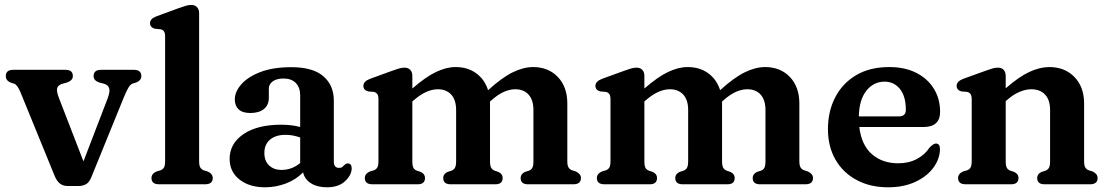

<svg xmlns="http://www.w3.org/2000/svg" viewBox="-20 -764 4598 796"><path d="M307.5 7H258.5Q224.5 7 207.5 -32.5L65.5 -380Q52 -412.5 39 -417L24 -421.5Q4 -430.5 4 -448.5Q4 -474.5 35 -474.5H252.5Q282 -474.5 282 -448.5Q282 -430.5 258 -422L241.5 -417.5Q220.5 -412 217 -398.5Q213.5 -385 225 -356L326 -95L426.5 -356.5Q437 -384.5 432.5 -398.5Q428 -412.5 409 -417.5L391.5 -422Q368 -430 368 -448.5Q368 -474.5 399 -474.5H535Q566 -474.5 566 -448.5Q566 -431 545 -422L530 -417.5Q521.5 -414.5 513.8 -402.8Q506 -391 494 -362L358.5 -29Q350 -8 336.8 -0.5Q323.5 7 307.5 7Z M805.5 -709.5V-95.5Q805.5 -77.5 810.5 -69.5Q815.5 -61.5 824.5 -58L841 -53Q862 -43.5 862 -26Q862 0 830.5 0H639.5Q608 0 608 -26Q608 -43.5 628.5 -53L645.5 -58Q655 -61.5 659.8 -69.5Q664.5 -77.5 664.5 -95.5V-612Q664.5 -627.5 659.8 -634Q655 -640.5 646 -642.5L621.5 -645Q602 -651 602 -668Q602 -686.5 629 -696.5L717.5 -729Q737 -736 749.5 -739.8Q762 -743.5 772.5 -743.5Q788.5 -743.5 797 -734.2Q805.5 -725 805.5 -709.5Z M932 -105.5Q932 -168.5 989.2 -207.8Q1046.5 -247 1146 -247Q1189 -247 1224.5 -237.5V-368Q1224.5 -401.5 1206.2 -420Q1188 -438.5 1155.5 -438.5Q1126.5 -438.5 1110.5 -426.5Q1094.5 -414.5 1094.5 -397V-358.5Q1094.5 -328.5 1074.2 -312Q1054 -295.5 1017.5 -295.5Q985.5 -295.5 969.5 -310.5Q953.5 -325.5 953.5 -351.5Q953.5 -383.5 980.2 -414.2Q1007 -445 1059.2 -465.2Q1111.5 -485.5 1188 -485.5Q1277 -485.5 1320.5 -448Q1364 -410.5 1364 -346.5V-93.5Q1364 -68 1385.5 -68Q1394.5 -68 1399.2 -71.8Q1404 -75.5 1407.5 -79.5Q1410.5 -82 1413.5 -84.2Q1416.5 -86.5 1421 -86.5Q1438 -86.5 1438 -66Q1438 -39 1411 -13.2Q1384 12.5 1335.5 12.5Q1296 12.5 1269.5 -4Q1243 -20.5 1236.5 -49.5Q1207.5 -19.5 1165.8 -3.5Q1124 12.5 1079 12.5Q1013.5 12.5 972.8 -19.8Q932 -52 932 -105.5ZM1076 -130.5Q1076 -96 1096 -77.8Q1116 -59.5 1146.5 -59.5Q1190 -59.5 1224.5 -88V-194Q1210.5 -199 1195.5 -202Q1180.5 -205 1163.5 -205Q1123 -205 1099.5 -185Q1076 -165 1076 -130.5Z M1689.5 -449.5V-397Q1744.5 -445 1787.5 -465.5Q1830.5 -486 1869 -486Q1919 -486 1954.2 -460.2Q1989.5 -434.5 2003.5 -390Q2060.5 -442 2105.2 -464Q2150 -486 2190 -486Q2253.5 -486 2292.8 -444.8Q2332 -403.5 2332 -335V-96Q2332 -78 2337 -69.8Q2342 -61.5 2352 -58L2367.5 -53Q2388.5 -43 2388.5 -26Q2388.5 0 2357 0H2168.5Q2138.5 0 2138.5 -26.5Q2138.5 -42.5 2156 -51L2173 -56.5Q2182.5 -60 2187 -68.5Q2191.5 -77 2191.5 -96V-307.5Q2191.5 -350 2171.2 -372Q2151 -394 2116 -394Q2093.5 -394 2068.2 -382.8Q2043 -371.5 2016 -347L2011.5 -343Q2011.5 -339 2011.5 -335V-96Q2011.5 -77 2016.2 -68.8Q2021 -60.5 2030.5 -56.5L2046.5 -51Q2064 -42.5 2064 -26.5Q2064 0 2034 0H1848Q1817.5 0 1817.5 -26.5Q1817.5 -42.5 1835 -51L1852 -56.5Q1861.5 -60 1866.2 -68.5Q1871 -77 1871 -96V-307.5Q1871 -350 1850.5 -372Q1830 -394 1795 -394Q1772.5 -394 1747.5 -383Q1722.5 -372 1695.5 -348.5L1689.5 -343.5V-95.5Q1689.5 -76.5 1694 -68.2Q1698.5 -60 1708.5 -56.5L1724.5 -51Q1742 -42.5 1742 -26.5Q1742 0 1712 0H1524Q1492.5 0 1492.5 -26Q1492.5 -43.5 1513 -53L1530 -58Q1539.5 -61.5 1544.2 -69.5Q1549 -77.5 1549 -95.5V-352Q1549 -367.5 1544.2 -374Q1539.5 -380.5 1530.5 -383L1506 -385Q1486.5 -391 1486.5 -408Q1486.5 -426.5 1513.5 -437L1601.5 -469Q1620.5 -476 1633 -479.8Q1645.5 -483.5 1657 -483.5Q1672.5 -483.5 1681 -474.2Q1689.5 -465 1689.5 -449.5Z M2651.5 -449.5V-397Q2706.5 -445 2749.5 -465.5Q2792.5 -486 2831 -486Q2881 -486 2916.2 -460.2Q2951.5 -434.5 2965.5 -390Q3022.5 -442 3067.2 -464Q3112 -486 3152 -486Q3215.5 -486 3254.8 -444.8Q3294 -403.5 3294 -335V-96Q3294 -78 3299 -69.8Q3304 -61.5 3314 -58L3329.5 -53Q3350.5 -43 3350.5 -26Q3350.5 0 3319 0H3130.5Q3100.5 0 3100.5 -26.5Q3100.5 -42.5 3118 -51L3135 -56.5Q3144.5 -60 3149 -68.5Q3153.5 -77 3153.5 -96V-307.5Q3153.5 -350 3133.2 -372Q3113 -394 3078 -394Q3055.5 -394 3030.2 -382.8Q3005 -371.5 2978 -347L2973.5 -343Q2973.5 -339 2973.5 -335V-96Q2973.5 -77 2978.2 -68.8Q2983 -60.5 2992.5 -56.5L3008.5 -51Q3026 -42.5 3026 -26.5Q3026 0 2996 0H2810Q2779.5 0 2779.5 -26.5Q2779.5 -42.5 2797 -51L2814 -56.5Q2823.5 -60 2828.2 -68.5Q2833 -77 2833 -96V-307.5Q2833 -350 2812.5 -372Q2792 -394 2757 -394Q2734.5 -394 2709.5 -383Q2684.5 -372 2657.5 -348.5L2651.5 -343.5V-95.5Q2651.5 -76.5 2656 -68.2Q2660.5 -60 2670.5 -56.5L2686.5 -51Q2704 -42.5 2704 -26.5Q2704 0 2674 0H2486Q2454.5 0 2454.5 -26Q2454.5 -43.5 2475 -53L2492 -58Q2501.5 -61.5 2506.2 -69.5Q2511 -77.5 2511 -95.5V-352Q2511 -367.5 2506.2 -374Q2501.5 -380.5 2492.5 -383L2468 -385Q2448.5 -391 2448.5 -408Q2448.5 -426.5 2475.5 -437L2563.5 -469Q2582.5 -476 2595 -479.8Q2607.5 -483.5 2619 -483.5Q2634.5 -483.5 2643 -474.2Q2651.5 -465 2651.5 -449.5Z M3877.5 -300.5Q3877.5 -237.5 3809 -237.5H3542.5Q3551.5 -162.5 3594.8 -124.8Q3638 -87 3704 -87Q3748 -87 3781.5 -105Q3815 -123 3833.5 -152Q3850.5 -169.5 3860.5 -169Q3877.5 -168.5 3877 -144Q3875.5 -102.5 3848.2 -66.8Q3821 -31 3773 -9.2Q3725 12.5 3662 12.5Q3587.5 12.5 3531.2 -17.8Q3475 -48 3443.8 -102.2Q3412.5 -156.5 3412.5 -228.5Q3412.5 -303 3443 -361.2Q3473.5 -419.5 3530.2 -452.8Q3587 -486 3666.5 -486Q3731.5 -486 3778.8 -462Q3826 -438 3851.8 -396Q3877.5 -354 3877.5 -300.5ZM3647.5 -425.5Q3601.5 -425.5 3571.8 -387.8Q3542 -350 3540.5 -281.5H3706.5Q3735.5 -281.5 3735.5 -308.5Q3735.5 -364.5 3711 -395Q3686.5 -425.5 3647.5 -425.5Z M4149.5 -449.5V-398Q4204 -445.5 4247.5 -465.8Q4291 -486 4330 -486Q4394.5 -486 4434.5 -444.8Q4474.5 -403.5 4474.5 -335V-96Q4474.5 -77.5 4479.5 -69.5Q4484.5 -61.5 4494 -58L4510 -53Q4530.5 -43 4530.5 -26Q4530.5 0 4499 0H4310.5Q4280 0 4280 -26.5Q4280 -42.5 4297.5 -51L4314.5 -56.5Q4324 -60 4328.8 -68.5Q4333.5 -77 4333.5 -96V-307.5Q4333.5 -350 4312.5 -372Q4291.5 -394 4255.5 -394Q4233 -394 4207 -383.2Q4181 -372.5 4154 -348.5L4149.5 -345V-95.5Q4149.5 -76.5 4154.2 -68.2Q4159 -60 4168.5 -56.5L4185 -51Q4202.5 -42.5 4202.5 -26.5Q4202.5 0 4172 0H3983.5Q3952 0 3952 -26Q3952 -43.5 3972.5 -53L3989.5 -58Q3999 -61.5 4003.8 -69.5Q4008.5 -77.5 4008.5 -95.5V-352Q4008.5 -367.5 4003.8 -374Q3999 -380.5 3990 -383L3965.5 -385Q3946 -391 3946 -408Q3946 -426.5 3973 -437L4061.5 -469Q4080.5 -476 4093 -479.8Q4105.5 -483.5 4117.5 -483.5Q4133 -483.5 4141.2 -474.2Q4149.5 -465 4149.5 -449.5Z"/></svg>

Font: Fraunces 9pt Soft SemiBold
Style: Regular
Weight: 600
Version: Version 1.000;[b76b70a41]